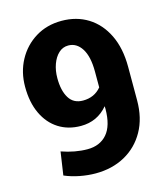

<svg xmlns="http://www.w3.org/2000/svg" viewBox="-110 -805 774 899"><g transform="rotate(-15 277.5 -355.5)"><path d="M243.2 10.3Q206.1 10.3 166.5 2.7Q127 -4.9 93.3 -19.5L109.9 -131.8Q175.3 -108.9 235.4 -108.9Q295.4 -108.9 329.8 -148.4Q364.3 -188 364.7 -269.5L364.3 -282.7Q313.5 -222.2 233.9 -222.2Q172.4 -222.2 126 -251.7Q79.6 -281.2 53.7 -336.2Q27.8 -391.1 27.8 -466.8Q27.8 -538.1 59.1 -595.7Q90.3 -653.3 145.5 -687.3Q200.7 -721.2 272 -721.2Q344.2 -721.2 399.7 -686.8Q455.1 -652.3 486.6 -587.6Q518.1 -522.9 518.1 -432.6V-270.5Q518.1 -184.1 482.7 -121.1Q447.3 -58.1 385.3 -23.9Q323.2 10.3 243.2 10.3ZM273.9 -334.5Q329.1 -334.5 362.3 -374.5V-451.2Q362.3 -524.4 337.6 -563Q313 -601.6 272.5 -601.6Q245.6 -601.6 225.8 -583Q206.1 -564.5 195.1 -533.9Q184.1 -503.4 184.1 -466.8Q184.1 -406.2 206.1 -370.4Q228 -334.5 273.9 -334.5Z"/></g></svg>

Font: Roboto Slab ExtraBold
Style: Regular
Weight: 800
Designer: Google
Version: Version 2.001; ttfautohint (v1.8.3)